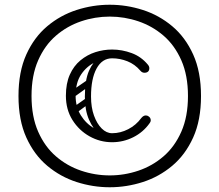

<svg xmlns="http://www.w3.org/2000/svg" viewBox="-20 -705 926 810"><path d="M773 -300Q773 -387 745 -450.5Q717 -514 670 -554.5Q623 -595 564 -615Q505 -635 443 -635Q381 -635 322 -615Q263 -595 216 -554.5Q169 -514 141 -450.5Q113 -387 113 -300Q113 -213 141 -149.5Q169 -86 216 -45.5Q263 -5 322 15Q381 35 443 35Q505 35 564 15Q623 -5 670 -45.5Q717 -86 745 -149.5Q773 -213 773 -300ZM58 -300Q58 -402 91 -475Q124 -548 179.5 -594.5Q235 -641 303.5 -663Q372 -685 443 -685Q514 -685 582.5 -663Q651 -641 706.5 -594.5Q762 -548 795 -475Q828 -402 828 -300Q828 -198 795 -125Q762 -52 706.5 -5.5Q651 41 582.5 63Q514 85 443 85Q372 85 303.5 63Q235 41 179.5 -5.5Q124 -52 91 -125Q58 -198 58 -300ZM602 -401Q597 -398 590 -398Q579 -398 572 -407Q549 -434 517.5 -446.5Q486 -459 453 -459Q416 -459 380.5 -442Q345 -425 322 -390.5Q299 -356 299 -301Q299 -254 321 -218.5Q343 -183 378.5 -163Q414 -143 453 -143Q488 -143 521 -160Q554 -177 576 -207Q585 -218 595 -218Q602 -218 607 -214Q616 -208 616 -197Q616 -191 611 -185Q584 -147 542 -126Q500 -105 453 -105Q402 -105 357.5 -130Q313 -155 285.5 -199Q258 -243 258 -301Q258 -353 274.5 -390Q291 -427 319.5 -450.5Q348 -474 382.5 -485Q417 -496 453 -496Q495 -496 535.5 -481Q576 -466 604 -432Q610 -425 610 -417Q610 -406 602 -401ZM281 -231Q273 -242 284 -249L342 -290Q353 -297 360 -287Q368 -275 357 -269L300 -227Q295 -224 290 -224.5Q285 -225 281 -231ZM281 -305Q273 -316 284 -323L342 -363Q353 -371 360 -360Q368 -349 357 -342L300 -301Q295 -298 290 -298.5Q285 -299 281 -305ZM451 -118Q425 -119 399 -139.5Q373 -160 355.5 -200Q338 -240 338 -297Q338 -367 355.5 -406.5Q373 -446 399 -462Q425 -478 451 -478L453 -459Q411 -459 387.5 -416Q364 -373 364 -298Q364 -252 376.5 -217.5Q389 -183 409 -163Q429 -143 453 -143Z"/></svg>

Font: Nsibidi Libre Uzo
Style: Regular
Weight: 400
Designer: Oluwaseun Badejo
Version: Version 1.021